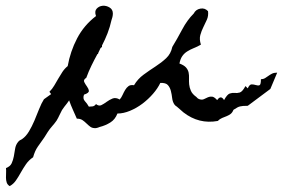

<svg xmlns="http://www.w3.org/2000/svg" viewBox="-202 -424 967 656"><path d="M29.3 -198.2Q38.1 -248 61.5 -293Q85 -337.9 126 -369.1Q120.1 -385.7 128.4 -394.5Q136.7 -403.3 148.9 -404.3Q161.1 -405.3 172.4 -398.4Q183.6 -391.6 183.6 -377.9Q183.6 -372.1 182.1 -365.7Q180.7 -359.4 178.7 -354.5Q173.8 -332 165.5 -310.5Q157.2 -289.1 146.5 -268.6V-263.7L141.6 -259.8L132.8 -241.2L133.8 -240.2Q132.8 -239.3 130.9 -239.3Q120.1 -219.7 110.4 -199.7Q100.6 -179.7 92.8 -158.2Q82 -151.4 85.9 -143.6Q89.8 -135.7 95.2 -128.4Q100.6 -121.1 101.6 -113.8Q102.5 -106.4 85 -100.6Q80.1 -86.9 87.9 -78.6Q95.7 -70.3 101.6 -59.6Q107.4 -59.6 114.3 -60.5Q121.1 -61.5 126 -68.4Q135.7 -60.5 144.5 -64.9Q153.3 -69.3 162.6 -76.2Q171.9 -83 182.6 -87.4Q193.4 -91.8 207 -84Q212.9 -90.8 216.8 -99.6Q220.7 -108.4 225.6 -116.7Q230.5 -125 237.3 -129.9Q244.1 -134.8 255.9 -132.8Q268.6 -154.3 288.6 -168.9Q308.6 -183.6 329.1 -196.8Q349.6 -210 365.7 -225.1Q381.8 -240.2 386.7 -263.7Q403.3 -291 420.4 -323.2Q437.5 -355.5 460 -377.9Q466.8 -391.6 482.4 -394.5Q498 -397.5 508.8 -385.7Q510.7 -370.1 504.9 -356.9Q499 -343.8 492.7 -331.1Q486.3 -318.4 482.4 -304.2Q478.5 -290 484.4 -271.5Q472.7 -264.6 460.4 -259.8Q448.2 -254.9 438 -248.5Q427.7 -242.2 420.9 -232.4Q414.1 -222.7 411.1 -207Q426.8 -201.2 433.6 -193.4Q440.4 -185.5 442.4 -176.3Q444.3 -167 443.8 -156.7Q443.4 -146.5 444.3 -135.7Q445.3 -125 450.2 -113.8Q455.1 -102.5 468.8 -92.8Q471.7 -89.8 473.1 -88.4Q474.6 -86.9 479.5 -85Q488.3 -82 495.1 -85.4Q502 -88.9 508.8 -91.8Q515.6 -94.7 522.9 -93.8Q530.3 -92.8 540 -82Q552.7 -100.6 563.5 -82Q574.2 -101.6 583 -104.5Q591.8 -107.4 600.1 -106.4Q608.4 -105.5 617.2 -107.9Q626 -110.4 636.7 -129.9L644.5 -122.1Q650.4 -135.7 657.7 -135.7Q665 -135.7 672.4 -133.3Q679.7 -130.9 684.6 -132.8Q689.5 -134.8 689.5 -153.3Q697.3 -153.3 703.1 -156.7Q709 -160.2 714.8 -164.6Q720.7 -168.9 727.5 -172.4Q734.4 -175.8 745.1 -175.8L721.7 -120.1L644.5 -62.5Q633.8 -62.5 628.4 -62Q623 -61.5 618.7 -60.5Q614.3 -59.6 609.4 -57.1Q604.5 -54.7 595.7 -48.8Q591.8 -39.1 585.9 -34.7Q580.1 -30.3 572.8 -27.3Q565.4 -24.4 557.1 -21Q548.8 -17.6 542 -10.7Q477.5 1 424.8 -40Q418.9 -44.9 413.6 -49.8Q408.2 -54.7 402.3 -59.6Q397.5 -63.5 397.5 -63Q397.5 -62.5 393.6 -67.4Q387.7 -76.2 386.2 -88.9Q384.8 -101.6 381.8 -113.3Q378.9 -125 371.6 -133.3Q364.3 -141.6 345.7 -140.6Q336.9 -122.1 320.8 -103.5Q304.7 -85 284.7 -69.8Q264.6 -54.7 242.2 -45.4Q219.7 -36.1 199.2 -36.1Q191.4 -15.6 174.8 -5.4Q158.2 4.9 138.7 9.8Q137.7 10.7 132.3 12.2Q127 13.7 126 13.7Q114.3 14.6 106.9 9.3Q99.6 3.9 93.3 -2.4Q86.9 -8.8 79.6 -13.7Q72.3 -18.6 60.5 -18.6Q53.7 -34.2 46.9 -49.3Q40 -64.5 34.2 -81.1L27.3 -71.3Q22.5 -65.4 18.1 -59.6Q13.7 -53.7 9.8 -47.9Q4.9 -39.1 1 -30.3Q-2.9 -21.5 -8.8 -11.7Q-15.6 -2 -23.9 7.3Q-32.2 16.6 -39.1 27.3Q-42 32.2 -44.9 36.6Q-47.9 41 -50.8 45.9Q-63.5 63.5 -73.2 77.6Q-83 91.8 -88.9 113.3Q-103.5 123 -113.3 137.2Q-123 151.4 -130.9 165.5Q-138.7 179.7 -147.5 192.4Q-156.2 205.1 -168.9 211.9Q-176.8 207 -179.2 199.2Q-181.6 191.4 -181.6 183.1Q-181.6 174.8 -181.2 166.5Q-180.7 158.2 -181.6 150.4Q-167 144.5 -162.1 133.8Q-157.2 123 -154.8 110.4Q-152.3 97.7 -150.4 84.5Q-148.4 71.3 -140.6 61.5Q-136.7 56.6 -133.8 55.2Q-130.9 53.7 -126 50.8Q-113.3 42 -103 24.9Q-92.8 7.8 -84.5 -11.7Q-76.2 -31.2 -68.4 -51.3Q-60.5 -71.3 -51.8 -85L-27.3 -102.5L-33.2 -110.4Q-23.4 -120.1 -16.6 -131.8Q-9.8 -143.6 -2.9 -155.3Q3.9 -167 11.2 -178.2Q18.6 -189.5 29.3 -198.2Z"/></svg>

Font: Homemade Apple
Style: Regular
Weight: 400
Version: Version 1.001